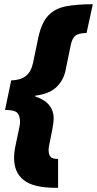

<svg xmlns="http://www.w3.org/2000/svg" viewBox="-20 -734 461 912"><path d="M246.1 158.2Q138.7 158.2 92.8 121.6Q46.9 85 46.9 17.1Q46.9 2 48.8 -13.9Q50.8 -29.8 54.2 -44.9L70.8 -124Q71.8 -129.9 73.5 -137.9Q75.2 -146 75.2 -154.8Q75.2 -184.1 62 -198Q48.8 -211.9 3.9 -211.9L33.2 -352.1Q76.7 -353 102.3 -372.8Q127.9 -392.6 137.2 -436L162.1 -556.2Q177.7 -627.9 210.4 -661.4Q243.2 -694.8 294.9 -704.3Q346.7 -713.9 418.9 -713.9H420.9L391.1 -577.1Q355 -577.1 338.4 -564.7Q321.8 -552.2 314.9 -514.2L291 -397.9Q281.2 -351.6 247.3 -319.6Q213.4 -287.6 147.9 -279.8L147 -275.9Q193.4 -260.7 214.1 -233.9Q234.9 -207 234.9 -173.8Q234.9 -161.6 232.9 -146.7Q231 -131.8 228 -116.2L213.9 -45.9Q210.9 -32.7 210.9 -22Q210.9 -0.5 219.7 10.3Q228.5 21 255.9 21V158.2Z"/></svg>

Font: Open Sans Condensed ExtraBold
Style: Italic
Weight: 800
Width: 3
Italic angle: -12°
Designer: Monotype Design Team
Foundry: Monotype Imaging Inc.
Version: Version 3.003; ttfautohint (v1.8.4)